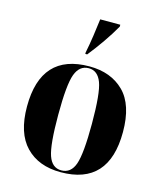

<svg xmlns="http://www.w3.org/2000/svg" viewBox="-119 -883 828 980"><g transform="rotate(15 295.5 -393.0)"><path d="M294 10Q549 10 549 -270Q549 -414 480.5 -482Q412 -550 298 -550Q42 -550 42 -270Q42 -130 109.5 -60Q177 10 294 10ZM295 0Q246 0 226.5 -56Q207 -112 207 -270Q207 -430 227.5 -485Q248 -540 297 -540Q344 -540 364.5 -486Q385 -432 385 -270Q385 -113 365.5 -56.5Q346 0 295 0ZM260 -606H270Q303 -647 336 -694.5Q369 -742 394 -786V-796H288Q283 -755 276 -706.5Q269 -658 260 -614Z"/></g></svg>

Font: Noto Serif Display SemiCondensed Extra
Style: Regular
Weight: 800
Width: 4
Designer: Monotype Design Team
Foundry: Monotype Imaging Inc.
Version: Version 1.900